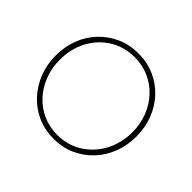

<svg xmlns="http://www.w3.org/2000/svg" viewBox="-158 -893 1109 1109"><g transform="rotate(45 396.5 -338.0)"><path d="M398 10Q327 10 266.5 -16.5Q206 -43 161 -91Q116 -139 91 -202.5Q66 -266 66 -339Q66 -413 90.5 -476Q115 -539 160 -586Q205 -633 265 -659.5Q325 -686 396 -686Q467 -686 527.5 -659.5Q588 -633 632.5 -586Q677 -539 702 -475.5Q727 -412 727 -338Q727 -265 702.5 -201.5Q678 -138 633 -90.5Q588 -43 528.5 -16.5Q469 10 398 10ZM396 -21Q481 -21 548 -63Q615 -105 654 -177Q693 -249 693 -339Q693 -406 670.5 -463.5Q648 -521 608 -564Q568 -607 514 -631Q460 -655 396 -655Q311 -655 244 -613.5Q177 -572 138.5 -500.5Q100 -429 100 -339Q100 -272 122.5 -214Q145 -156 185 -112.5Q225 -69 279 -45Q333 -21 396 -21Z"/></g></svg>

Font: Outfit Thin
Style: Regular
Weight: 100
Designer: Rodrigo Fuenzalida
Foundry: fragTYPE
Version: Version 1.100;gftools[0.9.27]